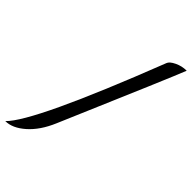

<svg xmlns="http://www.w3.org/2000/svg" viewBox="-330 -794 1032 1032"><g transform="rotate(45 186.0 -278.5)"><path d="M435 -719Q410 -653 140 -24Q103 63 47 112.5Q-9 162 -63 162Q46 57 329 -671Q335 -688 367 -703.5Q399 -719 435 -719Z"/></g></svg>

Font: Dancing Script
Style: Bold
Weight: 700
Designer: Pablo Impallari
Foundry: Pablo Impallari. www.impallari.com Igino Marini. www.ikern.com
Version: Version 1.002